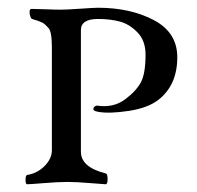

<svg xmlns="http://www.w3.org/2000/svg" viewBox="-20 -473 508 496"><path d="M189 -395V-81Q189 -41 253 -25Q258 -24 258 -10.5Q258 3 253 3Q249 3 213 0Q177 -3 154 -3Q131 -3 94 0Q57 3 50 3Q46 3 46 -8.5Q46 -20 50 -21Q76 -25 95 -44Q114 -63 114 -85V-350Q114 -392 105 -401Q96 -411 89.5 -414.5Q83 -418 63 -424Q60 -425 58 -431.5Q56 -438 56.5 -444Q57 -450 62 -450Q76 -450 99 -449Q122 -448 137 -448Q151 -448 187.5 -450.5Q224 -453 233 -453Q317 -453 377.5 -421Q438 -389 438 -325Q438 -253 389 -215Q362 -194 312.5 -186.5Q263 -179 234 -184Q216 -187 223 -196Q227 -201 232 -200Q274 -194 304 -217Q332 -238 344 -260.5Q356 -283 356 -332Q356 -368 335 -389.5Q314 -411 289 -417.5Q264 -424 233 -424Q189 -424 189 -395Z"/></svg>

Font: EB Garamond 12 All SC
Style: AllSC
Weight: 400
Version: Version 0.016 ; ttfautohint (v0.97) -l 8 -r 50 -G 200 -x 0 -